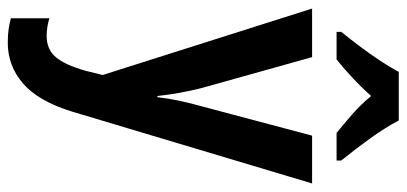

<svg xmlns="http://www.w3.org/2000/svg" viewBox="-296 -561 1046 494"><g transform="rotate(90 227.0 -314.0)"><path d="M2 -594H127L207 -308Q221 -252 227 -196H230Q236 -248 253 -308L329 -594H452L267 24Q240 111 194.5 150Q149 189 90 189Q72 189 56.5 187Q41 185 27 181V82Q37 85 48.5 87Q60 89 72 89Q107 89 127 65.5Q147 42 162 -11L173 -55ZM290 -817Q307 -784 336.5 -743Q366 -702 393 -669V-657H322Q301 -674 275 -696.5Q249 -719 227 -746Q203 -719 177.5 -695.5Q152 -672 133 -657H62V-669Q79 -690 99 -716.5Q119 -743 136.5 -769.5Q154 -796 165 -817Z"/></g></svg>

Font: Noto Sans Tamil UI Condensed SemiBold
Style: Regular
Weight: 600
Width: 3
Designer: Jelle Bosma - Monotype Design Team
Foundry: Monotype Imaging Inc.
Version: Version 2.004; ttfautohint (v1.8.4.7-5d5b)